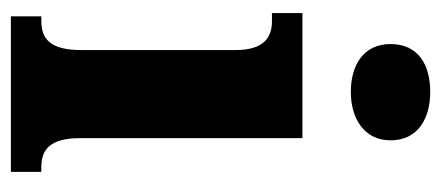

<svg xmlns="http://www.w3.org/2000/svg" viewBox="-249 -562 811 353"><g transform="rotate(90 156.5 -385.5)"><path d="M149 -625C197 -625 238 -649 238 -698C238 -749 197 -771 149 -771C99 -771 61 -749 61 -698C61 -649 99 -625 149 -625ZM10 0H296V-56H287C256 -56 234 -71 234 -127V-536H4V-480H19C49 -480 72 -465 72 -413V-129C72 -72 51 -56 19 -56H10Z"/></g></svg>

Font: Noto Serif Hebrew ExtraCondensed Black
Style: Regular
Weight: 900
Width: 2
Designer: Monotype Design Team
Foundry: Monotype Imaging Inc.
Version: Version 2.004